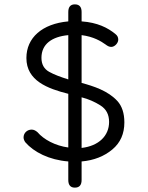

<svg xmlns="http://www.w3.org/2000/svg" viewBox="-20 -756 680 880"><path d="M323 -736C303 -736 293 -724 293 -701V-658C173 -647 101 -583 101 -490C101 -386 198 -350 293 -326V-80C233 -88 180 -117 152 -150C143 -158 134 -162 125 -162C105 -162 88 -147 88 -126C88 -119 91 -111 96 -104C135 -59 205 -23 293 -16V69C293 92 303 104 323 104C344 104 354 92 354 69V-16C411 -21 458 -40 495 -71C532 -102 550 -143 550 -195C550 -237 539 -270 518 -293C475 -340 409 -361 354 -376V-595C409 -588 443 -567 464 -552C473 -545 481 -541 490 -541C506 -541 522 -559 522 -574C522 -585 518 -593 509 -600C474 -629 426 -653 354 -658V-701C354 -724 344 -736 323 -736ZM293 -392C258 -403 228 -414 205 -427C182 -440 170 -461 170 -491C170 -554 218 -588 293 -595ZM354 -310C385 -302 413 -290 440 -273C467 -256 480 -231 480 -197C480 -134 433 -87 354 -78Z"/></svg>

Font: Dongle Light
Style: Regular
Weight: 300
Designer: Yanghee Ryu
Foundry: Yanghee Ryu
Version: Version 2.000